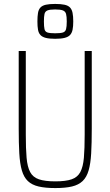

<svg xmlns="http://www.w3.org/2000/svg" viewBox="-20 -947 561 975"><path d="M261 8Q210 8 176 0Q142 -8 121.5 -27.5Q101 -47 91 -81.5Q81 -116 78 -168Q75 -220 75 -294V-688H111V-264Q111 -192 115 -146Q119 -100 133 -73.5Q147 -47 177.5 -36.5Q208 -26 261 -26Q314 -26 344 -36.5Q374 -47 388 -73.5Q402 -100 406 -146Q410 -192 410 -264V-688H446V-294Q446 -220 443 -168Q440 -116 430 -81.5Q420 -47 399.5 -27.5Q379 -8 345.5 0Q312 8 261 8ZM260 -750Q231 -750 213 -754.5Q195 -759 185.5 -769Q176 -779 173 -796Q170 -813 170 -838Q170 -864 173 -881.5Q176 -899 185.5 -909Q195 -919 213 -923Q231 -927 260 -927Q289 -927 307.5 -923Q326 -919 335.5 -909Q345 -899 348.5 -881.5Q352 -864 352 -838Q352 -813 348.5 -796Q345 -779 335.5 -769Q326 -759 307.5 -754.5Q289 -750 260 -750ZM260 -778Q287 -778 299.5 -782Q312 -786 315.5 -799Q319 -812 319 -838Q319 -863 315.5 -876Q312 -889 299.5 -894Q287 -899 260 -899Q233 -899 221 -894Q209 -889 206 -876Q203 -863 203 -838Q203 -812 206 -799Q209 -786 221 -782Q233 -778 260 -778Z"/></svg>

Font: Saira Condensed Thin
Style: Regular
Weight: 250
Width: 3
Designer: Hector Gatti with collaboration of the Omnibus-Type team
Foundry: Omnibus-Type
Version: Version 1.101